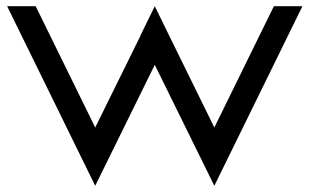

<svg xmlns="http://www.w3.org/2000/svg" viewBox="-20 -599 998 619"><path d="M287 0 479 -390 671 0 955 -579H863L671 -188L525 -485L479 -579L433 -485V-484L287 -188L95 -579H3Z"/></svg>

Font: Kunika
Style: Regular
Weight: 400
Designer: Leo Kuroshita
Foundry: kurogedelic
Version: Version 1.000;PS 001.000;hotconv 1.0.88;makeotf.lib2.5.64775